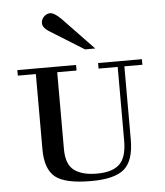

<svg xmlns="http://www.w3.org/2000/svg" viewBox="-54 -801 738 860"><g transform="rotate(-5 315.0 -370.5)"><path d="M35 -487V-512H299V-487H212V-141Q212 -73 247.5 -46Q283 -19 350 -19Q419 -19 451.5 -49.5Q484 -80 484 -155V-487H398V-512H595V-487H514V-158Q514 -63 470.5 -25.5Q427 12 322 12Q204 12 160 -24Q116 -60 116 -148V-487ZM391 -578H345L189 -675Q163 -692 163 -712Q163 -729 175.5 -741Q188 -753 203 -753Q222 -753 252 -723Z"/></g></svg>

Font: Justus
Style: Versalitas
Weight: 400
Version: Version 001.001